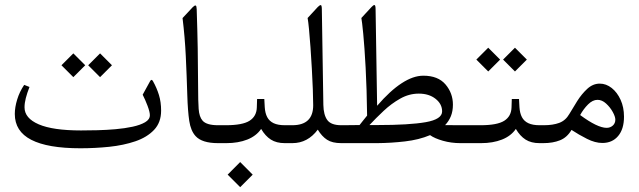

<svg xmlns="http://www.w3.org/2000/svg" viewBox="-20 -583 2602 782"><path d="M230.3 -317.2 278.7 -268.8 327.1 -317.2 278.7 -365.6ZM339.2 -317.2 387.6 -268.8 436 -317.2 387.6 -365.6ZM307.3 20.9Q366.7 20.9 425 14.9Q483.3 8.8 531.2 -7.5Q579 -23.8 607.6 -54.1Q636.2 -84.3 636.2 -132.4Q636.2 -167.2 627.4 -196Q618.6 -224.8 602.9 -252.7Q599.9 -257.8 597.2 -257.8Q594.4 -257.8 591.5 -252.7L561.1 -197.3Q571.3 -177.5 580.9 -152.2Q590.4 -126.9 590.4 -114Q590.4 -96.4 571 -85.1Q551.5 -73.7 520 -66.9Q488.4 -60.1 450.9 -56.8Q413.3 -53.5 376.2 -52.6Q339.2 -51.7 309.9 -51.7Q195.5 -51.7 137.7 -76.6Q79.9 -101.6 79.9 -145.9Q79.9 -163.2 85.1 -183.4Q90.2 -203.5 100.1 -228.8L78.5 -237.3Q59.4 -209 49.9 -177.5Q40.3 -145.9 40.3 -118.8Q40.3 -48 107.3 -13.6Q174.2 20.9 307.3 20.9Z M868 -73Q821.8 -73 805.3 -91.3Q791.3 -107.1 789.1 -139.5Q786.9 -172 786.9 -226.3Q786.6 -312.4 785.3 -386.1Q784 -459.8 781.1 -545.7Q780.7 -559.2 776.9 -560.5Q773 -561.8 765.3 -554.1L723.5 -509.4Q733 -432 736.7 -354.4Q740.4 -276.9 742.9 -194Q744.8 -130.9 750.8 -90.6Q756.9 -50.2 776.7 -28.6Q802.7 0 868.4 0H875.7Q886.7 0 886.7 -34.8V-37.4Q886.7 -55.4 884.9 -64.2Q883 -73 875.7 -73Z M958.2 77 907.2 128.3 958.2 179.3 1009.2 128.3ZM872 -73Q860.7 -73 858.1 -64.2Q855.5 -55.4 855.5 -38.1V-34.5Q855.5 -17.6 857.9 -8.8Q860.3 0 872 0H901.7Q950.1 0 987 -14.5Q1023.8 -29 1043.6 -57.9Q1060.5 -29 1083.2 -14.5Q1106 0 1140.1 0H1148.1Q1155.5 0 1157.3 -8.8Q1159.1 -17.6 1159.1 -34.8V-37.4Q1159.1 -55.4 1157.3 -64.2Q1155.5 -73 1148.1 -73H1140.1Q1112.2 -73 1094.6 -81.2Q1077 -89.5 1068.4 -105.8Q1059.8 -122.1 1058.3 -146.3L1056.5 -179.7H1027.1L1026 -145.2Q1024.9 -109.3 996.3 -91.1Q967.7 -73 900.3 -73Z M1144.5 -73Q1133.1 -73 1130.5 -64.2Q1128 -55.4 1128 -38.1V-34.5Q1128 -17.6 1130.4 -8.8Q1132.7 0 1144.5 0H1170.5Q1202.1 0 1227.9 -13.8Q1253.8 -27.5 1274.3 -55Q1290.8 -27.5 1312.1 -13.8Q1333.3 0 1370 0H1385.4Q1392.7 0 1394.4 -8.8Q1396 -17.6 1396 -34.8V-37.4Q1396 -55.4 1394.4 -64.2Q1392.7 -73 1385.4 -73H1370Q1328.6 -73 1313.2 -93.9Q1297.8 -114.8 1297 -155.8L1290.8 -547.1Q1290.4 -562.5 1286.2 -562.3Q1282 -562.2 1274.3 -554.5L1232.9 -509.7Q1235.4 -496.5 1238.5 -464.6Q1241.7 -432.7 1244.6 -390.5Q1247.5 -348.4 1250.1 -303.6Q1252.7 -258.9 1254.1 -219.5Q1255.6 -180.1 1255.6 -154.4Q1255.6 -73 1170.5 -73Z M1381.4 -73Q1370 -72.6 1367.4 -64Q1364.9 -55.4 1364.9 -38.1V-34.5Q1364.9 -17.6 1367.3 -8.8Q1369.6 0 1381.4 0H1516.3Q1572.1 -0.4 1629.3 -7Q1686.5 -13.6 1731.6 -32.6Q1749.9 -19.4 1783.8 -9.7Q1817.7 0 1855.5 0H1895.5Q1902.8 0 1904.3 -8.8Q1905.8 -17.6 1905.8 -34.8V-37.8Q1905.8 -55.7 1904.3 -64.4Q1902.8 -73 1895.5 -73L1792.8 -73.3Q1808.2 -89.5 1816.5 -110Q1824.7 -130.5 1824.7 -156.9Q1824.7 -203.5 1794.5 -239.1Q1764.2 -274.7 1704.1 -274.7Q1663 -274.7 1615.9 -244Q1568.8 -213.4 1516 -152.2L1509.7 -547.1Q1509.4 -562.5 1505 -562.5Q1500.6 -562.5 1493.2 -554.5L1451.8 -509.7Q1454.3 -497.6 1459.5 -445Q1464.6 -392.4 1469.2 -307.1Q1473.8 -221.9 1475.2 -112.2Q1467.2 -102.7 1459.7 -93Q1452.1 -83.2 1444.4 -73.7ZM1484.8 -73.7Q1510.8 -101.6 1542.4 -131.3Q1573.9 -161 1610 -181.3Q1646.1 -201.7 1685.7 -201.7Q1727.2 -201.7 1753.9 -180.6Q1780.7 -159.5 1780.7 -129.4Q1780.7 -97.2 1714 -85.4Q1647.2 -73.7 1518.9 -73.7Z M1891.1 -73Q1879.7 -73 1877.2 -64.2Q1874.6 -55.4 1874.6 -38.1V-34.5Q1874.6 -17.6 1877 -8.8Q1879.4 0 1891.1 0H1939.1Q1987.5 0 2024.4 -14.5Q2061.2 -29 2081 -57.9Q2097.9 -29 2120.6 -14.5Q2143.4 0 2177.5 0H2185.6Q2192.9 0 2194.7 -8.8Q2196.6 -17.6 2196.6 -34.8V-37.4Q2196.6 -55.4 2194.7 -64.2Q2192.9 -73 2185.6 -73H2177.5Q2149.6 -73 2132 -81.2Q2114.4 -89.5 2105.8 -105.8Q2097.2 -122.1 2095.7 -146.3L2093.9 -179.7H2064.5L2063.4 -145.2Q2062.3 -109.3 2033.7 -91.1Q2005.1 -73 1937.7 -73ZM1920.1 -340.3 1968.5 -291.9 2016.9 -340.3 1968.5 -388.7ZM2029 -340.3 2077.4 -291.9 2125.8 -340.3 2077.4 -388.7Z M2181.5 -73Q2170.2 -73 2167.6 -64.2Q2165 -55.4 2165 -38.1V-34.5Q2165 -17.6 2167.4 -8.8Q2169.8 0 2181.5 0H2192.5Q2231.8 0 2260.7 -11.6Q2289.7 -23.1 2307.7 -53.9Q2337.7 -34.1 2370.9 -17.4Q2404.1 -0.7 2433.4 -0.7Q2473.8 -0.7 2497.6 -29Q2521.5 -57.2 2521.5 -107.8Q2521.5 -145.9 2507.7 -176.4Q2493.9 -206.8 2471.4 -224.6Q2448.8 -242.4 2422.8 -242.4Q2394.9 -242.4 2372 -221.3Q2349.1 -200.2 2330.9 -171.3Q2312.8 -142.3 2298.9 -118.8Q2283.5 -92 2257.6 -82.5Q2231.8 -73 2195.5 -73ZM2450.7 -62.3Q2413.6 -62.3 2342.9 -114.4Q2356.4 -139 2375.1 -157.7Q2393.8 -176.4 2413.6 -176.4Q2432 -176.4 2448.5 -161.3Q2465 -146.3 2475.6 -127.1Q2486.2 -107.8 2486.2 -95.7Q2486.2 -80.7 2475.8 -71.5Q2465.3 -62.3 2450.7 -62.3Z"/></svg>

Font: Parastoo
Style: Regular
Weight: 400
Foundry: Saber Rastikerdar (saber.rastikerdar@gmail.com)
Version: Version 3.000